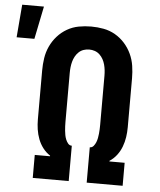

<svg xmlns="http://www.w3.org/2000/svg" viewBox="-106 -866 762 915"><g transform="rotate(5 275.0 -409.0)"><path d="M85 0V-110H158V-113Q138 -126 123.5 -145Q109 -164 100.5 -186.5Q92 -209 88.5 -232.5Q85 -256 85 -280V-514Q85 -544 89.5 -573.5Q94 -603 106.5 -630Q119 -657 139 -679.5Q159 -702 185 -717Q211 -732 240.5 -737.5Q270 -743 300 -743Q330 -743 359.5 -737.5Q389 -732 415 -717Q441 -702 461 -679.5Q481 -657 493.5 -630Q506 -603 510.5 -573.5Q515 -544 515 -514V-280Q515 -256 511.5 -232.5Q508 -209 499.5 -186.5Q491 -164 476.5 -145Q462 -126 442 -113V-110H515V0H343V-169Q354 -169 361 -177.5Q368 -186 372 -196Q376 -206 378 -216.5Q380 -227 381 -237.5Q382 -248 382.5 -258.5Q383 -269 383 -280V-514Q383 -528 381.5 -541.5Q380 -555 376.5 -568Q373 -581 366.5 -593Q360 -605 350 -614.5Q340 -624 327 -628.5Q314 -633 300 -633Q286 -633 273 -628.5Q260 -624 250 -614.5Q240 -605 233.5 -593Q227 -581 223.5 -568Q220 -555 218.5 -541.5Q217 -528 217 -514V-280Q217 -269 217.5 -258.5Q218 -248 219 -237.5Q220 -227 222 -216.5Q224 -206 228 -196Q232 -186 239 -177.5Q246 -169 257 -169V0ZM-50 -661 -37 -818H67L35 -661Z"/></g></svg>

Font: Iosevka Etoile Extrabold
Style: Regular
Weight: 800
Designer: Belleve Invis
Foundry: Belleve Invis
Version: Version 22.1.2; ttfautohint (v1.8.4)